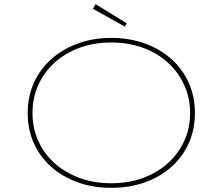

<svg xmlns="http://www.w3.org/2000/svg" viewBox="-20 -892 1068 922"><path d="M514 10Q426 10 352 -17Q278 -44 224.5 -92Q171 -140 142 -205.5Q113 -271 113 -349Q113 -427 142 -492.5Q171 -558 224.5 -606.5Q278 -655 352 -682.5Q426 -710 514 -710Q602 -710 676 -683Q750 -656 803.5 -608Q857 -560 886.5 -494Q916 -428 916 -349Q916 -270 886.5 -204.5Q857 -139 803.5 -91Q750 -43 676 -16.5Q602 10 514 10ZM514 -12Q597 -12 666.5 -37.5Q736 -63 786.5 -108.5Q837 -154 865 -215.5Q893 -277 893 -349Q893 -421 865 -483Q837 -545 786.5 -591Q736 -637 666.5 -662.5Q597 -688 514 -688Q431 -688 362 -662.5Q293 -637 242.5 -591.5Q192 -546 164 -484Q136 -422 136 -349Q136 -277 164 -215Q192 -153 242.5 -108Q293 -63 362 -37.5Q431 -12 514 -12ZM580 -764 426 -850 439 -872 589 -780Z"/></svg>

Font: Lexend Peta Thin
Style: Regular
Weight: 250
Version: Version 1.007